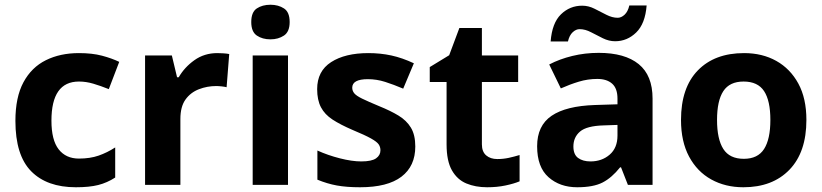

<svg xmlns="http://www.w3.org/2000/svg" viewBox="-20 -780 3467 810"><path d="M300 10Q178 10 111.5 -57.5Q45 -125 45 -270Q45 -370 79 -433Q113 -496 173.5 -526Q234 -556 313 -556Q369 -556 410.5 -545Q452 -534 483 -519L439 -404Q404 -418 373.5 -427Q343 -436 313 -436Q197 -436 197 -271Q197 -189 227.5 -150Q258 -111 313 -111Q360 -111 396 -123.5Q432 -136 466 -158V-31Q432 -9 394.5 0.5Q357 10 300 10Z M897 -556Q908 -556 923 -555Q938 -554 947 -552L936 -412Q929 -414 915.5 -415.5Q902 -417 892 -417Q854 -417 819 -403.5Q784 -390 762.5 -360Q741 -330 741 -278V0H592V-546H705L727 -454H734Q758 -496 800 -526Q842 -556 897 -556Z M1121 -760Q1154 -760 1178 -744.5Q1202 -729 1202 -687Q1202 -646 1178 -630Q1154 -614 1121 -614Q1087 -614 1063.5 -630Q1040 -646 1040 -687Q1040 -729 1063.5 -744.5Q1087 -760 1121 -760ZM1195 -546V0H1046V-546Z M1732 -162Q1732 -79 1673.5 -34.5Q1615 10 1499 10Q1442 10 1401 2.5Q1360 -5 1319 -22V-145Q1363 -125 1414 -112Q1465 -99 1504 -99Q1548 -99 1566.5 -112Q1585 -125 1585 -146Q1585 -160 1577.5 -171Q1570 -182 1545 -196Q1520 -210 1467 -232Q1416 -254 1383 -275.5Q1350 -297 1334 -327.5Q1318 -358 1318 -404Q1318 -480 1377 -518Q1436 -556 1534 -556Q1585 -556 1631 -546Q1677 -536 1726 -513L1681 -406Q1641 -423 1605 -434.5Q1569 -446 1532 -446Q1466 -446 1466 -410Q1466 -397 1474.5 -386.5Q1483 -376 1507.5 -364Q1532 -352 1580 -332Q1627 -313 1661 -292.5Q1695 -272 1713.5 -241.5Q1732 -211 1732 -162Z M2078 -109Q2103 -109 2126 -114Q2149 -119 2172 -126V-15Q2148 -5 2112.5 2.5Q2077 10 2035 10Q1986 10 1947.5 -6Q1909 -22 1886.5 -61.5Q1864 -101 1864 -171V-434H1793V-497L1875 -547L1918 -662H2013V-546H2166V-434H2013V-171Q2013 -140 2031 -124.5Q2049 -109 2078 -109Z M2506 -557Q2616 -557 2674.5 -509.5Q2733 -462 2733 -364V0H2629L2600 -74H2596Q2561 -30 2522 -10Q2483 10 2415 10Q2342 10 2294 -32.5Q2246 -75 2246 -163Q2246 -250 2307 -291.5Q2368 -333 2490 -337L2585 -340V-364Q2585 -407 2562.5 -427Q2540 -447 2500 -447Q2460 -447 2422 -435.5Q2384 -424 2346 -407L2297 -508Q2341 -531 2394.5 -544Q2448 -557 2506 -557ZM2527 -251Q2455 -249 2427 -225Q2399 -201 2399 -162Q2399 -128 2419 -113.5Q2439 -99 2471 -99Q2519 -99 2552 -127.5Q2585 -156 2585 -208V-253ZM2303 -605Q2309 -683 2346.5 -719.5Q2384 -756 2436 -756Q2463 -756 2488.5 -743Q2514 -730 2538.5 -717.5Q2563 -705 2586 -705Q2601 -705 2615 -718Q2629 -731 2635 -757H2708Q2702 -680 2664 -643Q2626 -606 2575 -606Q2549 -606 2523.5 -618.5Q2498 -631 2473.5 -644Q2449 -657 2425 -657Q2410 -657 2396 -644Q2382 -631 2376 -605Z M3382 -274Q3382 -138 3310.5 -64Q3239 10 3116 10Q3040 10 2980.5 -23Q2921 -56 2887 -119.5Q2853 -183 2853 -274Q2853 -410 2924 -483Q2995 -556 3119 -556Q3196 -556 3255 -523Q3314 -490 3348 -427.5Q3382 -365 3382 -274ZM3005 -274Q3005 -193 3031.5 -151.5Q3058 -110 3118 -110Q3177 -110 3203.5 -151.5Q3230 -193 3230 -274Q3230 -355 3203.5 -395.5Q3177 -436 3117 -436Q3058 -436 3031.5 -395.5Q3005 -355 3005 -274Z"/></svg>

Font: TSCustom
Style: Regular
Weight: 400
Designer: Monotype Design Team
Foundry: Monotype Imaging Inc.
Version: Version 2.004; ttfautohint (v1.8.3) -l 8 -r 50 -G 200 -x 14 